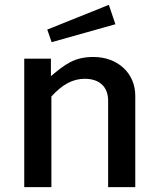

<svg xmlns="http://www.w3.org/2000/svg" viewBox="-20 -772 650 792"><path d="M192 0V-374C236 -422 278 -447 330 -447C391 -447 426 -413 426 -357V0H538V-377C538 -470 466 -537 365 -537C286 -537 248 -506 190 -458V-530H80V0ZM175 -650 193 -598 456 -672 429 -752Z"/></svg>

Font: Cheyenne Sans Medium
Style: Regular
Weight: 500
Designer: The Public Sans project authors (U.S. Web Design System), Libre Franklin designed by Pablo Impallari and Rodrigo Fuenzal
Foundry: The Cheyenne Sans Project Authors
Version: Version 2.007